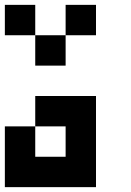

<svg xmlns="http://www.w3.org/2000/svg" viewBox="-20 -645 540 790"><path d="M125 -625V-500H0V-625ZM375 -625V-500H250V-625ZM250 -500V-375H125V-500ZM375 -250V125H0V-125H125V0H250V-125H125V-250Z"/></svg>

Font: Bytesized
Style: Regular
Weight: 400
Monospace: yes
Designer: baltdev
Version: Version 1.000